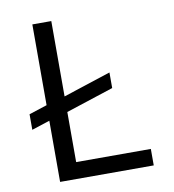

<svg xmlns="http://www.w3.org/2000/svg" viewBox="-79 -768 758 838"><g transform="rotate(-10 300.0 -349.0)"><path d="M535 0H120V-271L40 -245V-314L120 -340V-698H204V-364L415 -433V-364L204 -295V-73H535Z"/></g></svg>

Font: iA Writer Quattro V
Style: Regular
Weight: 400
Designer: Mike Abbink, Paul van der Laan, Pieter van Rosmalen, Oliver Reichenstein
Foundry: Information Architects Inc.
Version: Version 2.000